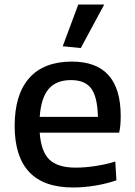

<svg xmlns="http://www.w3.org/2000/svg" viewBox="-20 -822 598 851"><path d="M295 -467Q229 -467 195.5 -427.5Q162 -388 156 -304H414Q412 -392 384.5 -429.5Q357 -467 295 -467ZM304 9Q174 9 109.5 -59.5Q45 -128 45 -264Q45 -403 109.5 -476Q174 -549 299 -549Q515 -549 515 -308Q515 -261 508 -234H156Q162 -150 199 -114.5Q236 -79 316 -79Q356 -79 402.5 -86Q449 -93 491 -106L496 -23Q454 -8 403 0.5Q352 9 304 9ZM258 -617 327 -802H442L338 -609Z"/></svg>

Font: EncodeSans
Style: Medium
Weight: 500
Designer: Pablo Impallari, Andres Torresi
Foundry: Pablo Impallari, Andres Torresi
Version: Version 1.000; ttfautohint (v1.4.1)